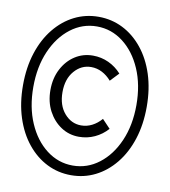

<svg xmlns="http://www.w3.org/2000/svg" viewBox="-81 -781 763 862"><g transform="rotate(10 300.0 -350.0)"><path d="M305 -165Q260 -165 223.5 -189Q187 -213 165 -254.5Q143 -296 143 -350Q143 -404 165 -446Q187 -488 223.5 -511.5Q260 -535 305 -535Q343 -535 376.5 -519.5Q410 -504 435 -476L398 -437Q379 -459 355.5 -471Q332 -483 306 -483Q261 -483 229.5 -446.5Q198 -410 198 -350Q198 -290 229.5 -253.5Q261 -217 306 -217Q332 -217 355.5 -229Q379 -241 398 -263L435 -224Q410 -196 376.5 -180.5Q343 -165 305 -165ZM300 11Q241 11 190 -14.5Q139 -40 100 -88Q61 -136 39.5 -202.5Q18 -269 18 -350Q18 -431 39.5 -497.5Q61 -564 100 -612Q139 -660 190 -685.5Q241 -711 300 -711Q359 -711 410 -685.5Q461 -660 500 -612Q539 -564 560.5 -497.5Q582 -431 582 -350Q582 -269 560.5 -202.5Q539 -136 500 -88Q461 -40 410 -14.5Q359 11 300 11ZM300 -33Q366 -33 419.5 -74Q473 -115 504 -186.5Q535 -258 535 -350Q535 -442 504 -513.5Q473 -585 419.5 -626Q366 -667 300 -667Q234 -667 180.5 -626Q127 -585 96 -513.5Q65 -442 65 -350Q65 -258 96 -186.5Q127 -115 180.5 -74Q234 -33 300 -33Z"/></g></svg>

Font: Red Hat Mono
Style: Regular
Weight: 300
Monospace: yes
Designer: Pentagram, MCKL
Foundry: Pentagram, MCKL
Version: Version 1.023